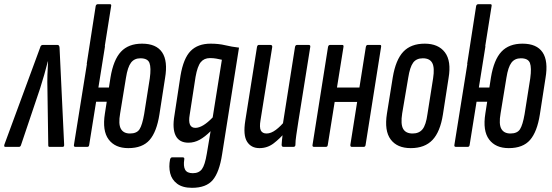

<svg xmlns="http://www.w3.org/2000/svg" viewBox="-45 -703 2644 919"><path d="M-20 0Q-27 0 -24 -11L147 -475Q150 -488 160 -488H230Q239 -488 240 -475L262 -11Q263 0 255 0H192Q186 0 186 -7L182 -280Q181 -310 182 -344Q183 -378 185 -409H184Q176 -378 166.5 -344.5Q157 -311 147 -280L55 -7Q52 0 46 0Z M370 -397 413 -674Q415 -683 424 -683H481Q489 -683 487 -674L443 -397ZM569 6Q506 6 475 -35.5Q444 -77 457 -159L484 -333Q498 -417 534 -455.5Q570 -494 635 -494Q703 -494 731 -452.5Q759 -411 745 -329L718 -155Q705 -72 671 -33Q637 6 569 6ZM316 0Q307 0 309 -10L384 -478Q384 -488 393 -488H451Q459 -488 457 -478L426 -284H511L501 -216H415L382 -10Q381 0 373 0ZM577 -64Q610 -64 623 -84.5Q636 -105 645 -157L672 -328Q679 -379 670.5 -401.5Q662 -424 627 -424Q598 -424 582 -403Q566 -382 558 -331L530 -160Q521 -109 533.5 -86.5Q546 -64 577 -64Z M963 -494Q1002 -494 1033 -486.5Q1064 -479 1099 -475L1018 36Q1005 121 973.5 158.5Q942 196 874 196Q829 196 803 176.5Q777 157 769.5 126Q762 95 769 60Q772 50 779 50H829Q839 50 837 60Q832 92 841 109Q850 126 878 126Q907 126 921.5 106.5Q936 87 945 32L963 -75Q936 -48 910.5 -34Q885 -20 857 -20Q813 -20 796 -53.5Q779 -87 790 -151L819 -341Q833 -424 867.5 -459Q902 -494 963 -494ZM890 -91Q925 -91 973 -141L1017 -417Q1004 -420 990 -422.5Q976 -425 960 -425Q932 -425 916 -405.5Q900 -386 891 -335L863 -154Q852 -91 890 -91Z M1197 6Q1157 6 1137.5 -25Q1118 -56 1129 -125L1185 -478Q1187 -488 1194 -488H1249Q1259 -488 1258 -478L1202 -128Q1196 -93 1203.5 -78.5Q1211 -64 1231 -64Q1252 -64 1275.5 -81.5Q1299 -99 1321 -127L1322 -72Q1295 -40 1265 -17Q1235 6 1197 6ZM1312 0Q1303 0 1303 -10Q1304 -30 1307.5 -57Q1311 -84 1313 -100L1309 -110L1367 -478Q1369 -488 1377 -488H1432Q1442 -488 1440 -478L1383 -121Q1377 -82 1373 -55Q1369 -28 1369 -10Q1369 0 1359 0Z M1639 0Q1631 0 1632 -10L1706 -478Q1708 -488 1715 -488H1774Q1781 -488 1779 -478L1705 -10Q1704 0 1696 0ZM1458 0Q1449 0 1451 -10L1525 -478Q1527 -488 1535 -488H1593Q1601 -488 1599 -478L1524 -10Q1523 0 1515 0ZM1547 -215 1559 -284H1689L1678 -215Z M1921 6Q1856 6 1825 -35.5Q1794 -77 1807 -159L1835 -333Q1849 -417 1885.5 -455.5Q1922 -494 1988 -494Q2053 -494 2084.5 -452.5Q2116 -411 2102 -329L2075 -155Q2062 -72 2025 -33Q1988 6 1921 6ZM1930 -64Q1961 -64 1977.5 -84.5Q1994 -105 2001 -157L2028 -328Q2036 -379 2024 -401.5Q2012 -424 1979 -424Q1948 -424 1932.5 -403Q1917 -382 1909 -331L1880 -160Q1872 -109 1884.5 -86.5Q1897 -64 1930 -64Z M2191 -397 2234 -674Q2236 -683 2245 -683H2302Q2310 -683 2308 -674L2264 -397ZM2390 6Q2327 6 2296 -35.5Q2265 -77 2278 -159L2305 -333Q2319 -417 2355 -455.5Q2391 -494 2456 -494Q2524 -494 2552 -452.5Q2580 -411 2566 -329L2539 -155Q2526 -72 2492 -33Q2458 6 2390 6ZM2137 0Q2128 0 2130 -10L2205 -478Q2205 -488 2214 -488H2272Q2280 -488 2278 -478L2247 -284H2332L2322 -216H2236L2203 -10Q2202 0 2194 0ZM2398 -64Q2431 -64 2444 -84.5Q2457 -105 2466 -157L2493 -328Q2500 -379 2491.5 -401.5Q2483 -424 2448 -424Q2419 -424 2403 -403Q2387 -382 2379 -331L2351 -160Q2342 -109 2354.5 -86.5Q2367 -64 2398 -64Z"/></svg>

Font: Sofia Sans Extra Condensed Medium
Style: Italic
Weight: 500
Italic angle: -9°
Version: Version 4.100